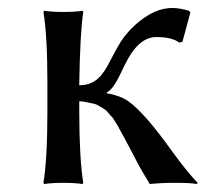

<svg xmlns="http://www.w3.org/2000/svg" viewBox="-20 -459 526 482"><path d="M99 -250Q99 -369 89 -429L91 -432Q109 -429 139 -429Q169 -429 187 -432L189 -429Q181 -376 179 -250V-245Q197 -245 210.5 -251.5Q224 -258 233.5 -269.5Q243 -281 249.5 -293Q256 -305 265.5 -323Q275 -341 283 -354Q306 -389 341.5 -414Q377 -439 413 -439Q430 -439 454 -432L458 -428L438 -354L430 -352Q412 -366 372 -366Q342 -366 317 -335Q303 -318 283.5 -276Q264 -234 248 -227V-225Q282 -219 302 -205Q322 -191 351 -158Q377 -128 411.5 -80Q446 -32 476 0L474 3Q459 0 422 0Q382 0 356 3Q347 -12 339 -25.5Q331 -39 325 -50.5Q319 -62 314 -71.5Q309 -81 303 -92.5Q297 -104 292 -113Q290 -116 284 -127.5Q278 -139 276.5 -141.5Q275 -144 269 -154Q263 -164 260.5 -166Q258 -168 252 -175.5Q246 -183 242 -185Q238 -187 230.5 -192Q223 -197 216 -198.5Q209 -200 199.5 -202Q190 -204 179 -205V-179Q179 -63 189 0L187 3Q169 0 139 0Q109 0 91 3L89 0Q99 -60 99 -179Z"/></svg>

Font: Libertinus Sans
Style: Regular
Weight: 400
Designer: Philipp H. Poll
Foundry: Khaled Hosny
Version: Version 6.1